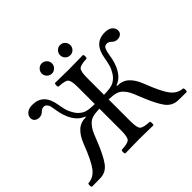

<svg xmlns="http://www.w3.org/2000/svg" viewBox="-181 -1024 1252 1252"><g transform="rotate(-45 444.5 -398.5)"><path d="M297.9 -751Q297.9 -771 312 -784.9Q326.2 -798.8 345 -798.8Q363.8 -798.8 377.9 -784.9Q392.1 -771 392.1 -751Q392.1 -731.9 377.9 -718Q363.8 -704.1 345 -704.1Q326.2 -704.1 312 -718Q297.9 -731.9 297.9 -751ZM466.8 -751Q466.8 -771 481 -784.9Q495.1 -798.8 514.2 -798.8Q533.2 -798.8 547.1 -784.9Q561 -771 561 -751Q561 -731.9 547.6 -718Q534.2 -704.1 514.2 -704.1Q494.1 -704.1 480.5 -718Q466.8 -731.9 466.8 -751ZM486.8 -122.1Q486.8 -62 502.4 -47.6Q518.1 -33.2 574.2 -30.8Q578.1 -25.9 578.1 -13.9Q578.1 -2 574.2 2Q484.4 0 444.8 0Q404.8 0 314.9 2Q310.1 -2 310.1 -13.9Q310.1 -25.9 314.9 -30.8Q371.1 -32.7 386.5 -47.4Q401.9 -62 401.9 -122.1V-323.7Q363.3 -322.8 339.6 -316.4Q315.9 -310.1 298.3 -291.5Q280.8 -272.9 270.5 -252.9Q260.3 -232.9 244.1 -190.9Q205.1 -91.8 172.1 -45.9Q139.2 0 85.9 1L6.8 2Q-2 -15.1 6.8 -30.8Q55.7 -32.7 89.4 -75.9Q123 -119.1 167 -233.9Q189 -290 220.5 -318.6Q252 -347.2 300.8 -347.2V-352.1Q213.9 -384.3 192.9 -527.8Q189.9 -546.9 187.5 -557.9Q185.1 -568.8 176 -579.3Q167 -589.8 152.8 -589.8Q136.7 -589.8 121.1 -574.2Q106 -559.1 84 -559.1Q65.9 -559.1 53 -569.1Q40 -579.1 40 -599.1Q40 -619.1 57.6 -635Q75.2 -650.9 110.8 -650.9Q210.9 -650.9 230 -533.2Q235.8 -498 242.4 -474.6Q249 -451.2 266.6 -423.6Q284.2 -396 312 -380.9Q336.4 -366.7 401.9 -366.2V-522.9Q401.9 -583 386.5 -597.4Q371.1 -611.8 314.9 -613.8Q310.1 -617.7 310.1 -629.9Q310.1 -642.1 314.9 -647Q409.2 -645 443.8 -645Q485.8 -645 574.2 -647Q578.1 -642.1 578.1 -630.1Q578.1 -618.2 574.2 -613.8Q518.1 -611.8 502.4 -597.4Q486.8 -583 486.8 -522.9V-366.2Q552.7 -367.2 577.1 -380.9Q605 -396 622.6 -423.6Q640.1 -451.2 646.5 -474.6Q652.8 -498 659.2 -533.2Q678.2 -651.4 777.8 -650.9Q814 -650.9 831.5 -635Q849.1 -619.1 849.1 -599.1Q849.1 -579.1 836.2 -569.1Q823.2 -559.1 805.2 -559.1Q783.2 -559.1 768.1 -574.2Q752 -590.3 735.8 -589.8Q715.8 -589.8 708 -573.5Q700.2 -557.1 695.8 -527.8Q674.8 -383.8 587.9 -352.1V-347.2Q636.7 -347.2 668.5 -318.6Q700.2 -290 722.2 -233.9Q766.1 -118.7 799.6 -75.9Q833 -33.2 881.8 -30.8Q890.6 -14.6 881.8 2L803.2 1Q750 0 717 -45.9Q684.1 -91.8 645 -190.9Q628.9 -232.4 618.7 -252.7Q608.4 -272.9 590.8 -291.5Q573.2 -310.1 549.3 -316.4Q525.4 -322.8 486.8 -323.7Z"/></g></svg>

Font: Linux Libertine O
Style: Regular
Weight: 400
Designer: Philipp H. Poll
Foundry: Philipp H. Poll
Version: Version 5.3.0